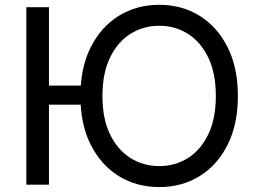

<svg xmlns="http://www.w3.org/2000/svg" viewBox="-20 -757 1055 787"><path d="M335 -406.2V-328.1H131.8V-406.2ZM180.7 -727.5V0H87.9V-727.5ZM632.8 9.8Q539.6 9.8 466.6 -35.4Q393.6 -80.6 351.6 -164.3Q309.6 -248 309.6 -363.3Q309.6 -479 351.6 -562.7Q393.6 -646.5 466.6 -691.9Q539.6 -737.3 632.8 -737.3Q726.1 -737.3 798.8 -691.9Q871.6 -646.5 913.3 -562.7Q955.1 -479 955.1 -363.3Q955.1 -248 913.3 -164.3Q871.6 -80.6 798.8 -35.4Q726.1 9.8 632.8 9.8ZM632.8 -76.2Q697.8 -76.2 750.2 -109.1Q802.7 -142.1 833.7 -206.3Q864.7 -270.5 864.7 -363.3Q864.7 -457 833.7 -521.2Q802.7 -585.4 750.2 -618.4Q697.8 -651.4 632.8 -651.4Q567.4 -651.4 514.6 -618.2Q461.9 -585 430.9 -520.8Q399.9 -456.5 399.9 -363.3Q399.9 -270.5 430.9 -206.5Q461.9 -142.6 514.6 -109.4Q567.4 -76.2 632.8 -76.2Z"/></svg>

Font: Inter Variable LoSnoCo
Style: Regular
Weight: 400
Designer: Rasmus Andersson
Foundry: rsms
Version: Version 4.000;git-a52131595; featfreeze: case,dlig,ss01,ss02